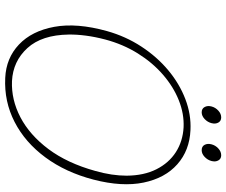

<svg xmlns="http://www.w3.org/2000/svg" viewBox="-87 -785 887 753"><g transform="rotate(90 356.5 -408.5)"><path d="M490 -712Q570 -708.5 624.2 -660.5Q678.5 -612.5 696 -528.2Q713.5 -444 684.5 -332Q656 -222.5 597.2 -143Q538.5 -63.5 458.2 -22.2Q378 19 285.5 14.5Q208 11 154.8 -39.2Q101.5 -89.5 85.2 -178Q69 -266.5 102 -385Q122.5 -458 162.5 -519.2Q202.5 -580.5 255.5 -624.8Q308.5 -669 368.8 -692Q429 -715 490 -712ZM298 -12Q371 -9 440.2 -45.2Q509.5 -81.5 564.8 -155.2Q620 -229 650.5 -339Q669 -404 669 -461.5Q668.5 -529.5 643.8 -578.5Q619 -627.5 576.5 -654.8Q534 -682 479.5 -685Q426.5 -687.5 373.2 -666.2Q320 -645 272.5 -603.8Q225 -562.5 189.2 -505Q153.5 -447.5 135 -378Q124.5 -338 119.8 -302Q115 -266 115.5 -234.5Q117 -129 168.5 -72.5Q220 -16 298 -12ZM420.5 -756Q406 -756 399.8 -767.5Q393.5 -779 397.5 -794.5Q401.5 -810 413.8 -821.2Q426 -832.5 440.5 -832.5Q454.5 -832.5 460.8 -821.2Q467 -810 463 -794.5Q459 -779 446.8 -767.5Q434.5 -756 420.5 -756ZM569 -756Q554 -756 548 -767.5Q542 -779 546 -794.5Q550 -810 562.2 -821.2Q574.5 -832.5 589 -832.5Q603 -832.5 609.2 -821.2Q615.5 -810 611.5 -794.5Q607.5 -779 595.2 -767.5Q583 -756 569 -756Z"/></g></svg>

Font: Fraunces 72pt S100 Thin
Style: Italic
Weight: 100
Italic angle: -16°
Version: Version 1.000; ttfautohint (v1.8.3)